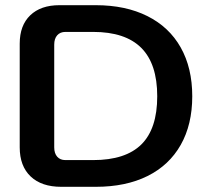

<svg xmlns="http://www.w3.org/2000/svg" viewBox="-20 -720 807 740"><path d="M56 -152V-552Q56 -622 96.5 -661Q137 -700 209 -700H349Q464 -700 548 -658Q632 -616 676.5 -537Q721 -458 721 -349Q721 -240 676.5 -161.5Q632 -83 548.5 -41.5Q465 0 349 0H216Q140 0 98 -40Q56 -80 56 -152ZM339 -103Q464 -103 525 -163.5Q586 -224 586 -349Q586 -474 524.5 -535.5Q463 -597 339 -597H232Q212 -597 200.5 -584Q189 -571 189 -548V-152Q189 -129 200.5 -116Q212 -103 232 -103Z"/></svg>

Font: Kodchasan
Style: Bold
Weight: 700
Designer: Katatrad Aksorn Co.,Ltd.
Foundry: Cadson Demak Co.,Ltd.
Version: Version 1.000; ttfautohint (v1.6)